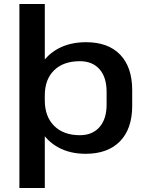

<svg xmlns="http://www.w3.org/2000/svg" viewBox="-20 -760 738 960"><path d="M408 9Q330 9 271.5 -23Q213 -55 181 -113Q149 -171 148 -249V-295Q149 -373 181.5 -430Q214 -487 273 -518Q332 -549 410 -549Q521 -549 581 -486.5Q641 -424 641 -309V-231Q641 -116 580 -53.5Q519 9 408 9ZM77 -740H204V-377V180H77ZM379 -84Q442 -84 477.5 -124.5Q513 -165 513 -237V-301Q513 -374 477.5 -414Q442 -454 379 -454Q297 -454 250.5 -408.5Q204 -363 204 -283V-258Q204 -177 251 -130.5Q298 -84 379 -84Z"/></svg>

Font: Pathway Extreme 12pt SemiBold
Style: Regular
Weight: 600
Version: Version 1.001;gftools[0.9.26]